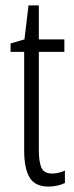

<svg xmlns="http://www.w3.org/2000/svg" viewBox="-20 -743 274 707"><path d="M172 -104Q184 -104 196.5 -107Q209 -110 219 -115V-69Q206 -63 191 -59.5Q176 -56 158 -56Q109 -56 89 -89.5Q69 -123 69 -189V-552H19V-583L70 -598L85 -723H123V-598H217V-552H123V-192Q123 -147 132.5 -125.5Q142 -104 172 -104Z"/></svg>

Font: Noto Sans Malayalam UI ExtraCondensed Light
Style: Regular
Weight: 300
Width: 2
Designer: Jelle Bosma - Monotype Design Team
Foundry: Monotype Imaging Inc.
Version: Version 2.104; ttfautohint (v1.8.4.7-5d5b)